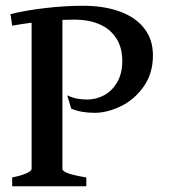

<svg xmlns="http://www.w3.org/2000/svg" viewBox="-20 -650 592 670"><path d="M22.5 -30.8Q54.2 -37.1 72.3 -45.4Q90.3 -53.7 90.3 -60.5V-570.8Q66.4 -567.9 22.5 -560.5L16.6 -600.6Q68.4 -613.8 137.5 -621.8Q206.5 -629.9 268.6 -629.9Q342.8 -629.9 397.9 -609.9Q453.1 -589.8 483.4 -551Q513.7 -512.2 513.7 -457Q513.7 -394 481.7 -348.4Q449.7 -302.7 402.1 -279.5Q354.5 -256.3 310.1 -256.3Q262.2 -256.3 228.5 -271L214.4 -317.4Q233.4 -308.6 249.5 -305.7Q265.6 -302.7 284.7 -302.7Q315.4 -302.7 343.3 -317.6Q371.1 -332.5 388.9 -363Q406.7 -393.6 406.7 -437Q406.7 -484.4 385.5 -516.8Q364.3 -549.3 326.9 -565.4Q289.6 -581.5 240.7 -581.5Q227.1 -581.5 197.8 -580.6V-60.5Q197.8 -44.4 281.2 -30.8V0H22.5Z"/></svg>

Font: David Libre Medium
Style: Regular
Weight: 500
Version: Version 1.000